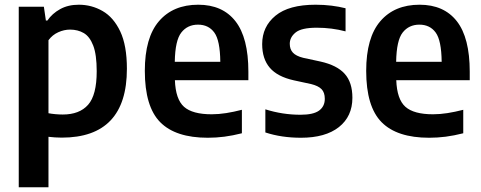

<svg xmlns="http://www.w3.org/2000/svg" viewBox="-20 -574 2040 814"><path d="M59.5 220V-545.5H166L174.5 -487H181Q201 -516.5 234.8 -535.2Q268.5 -554 314 -554Q368.5 -554 415 -527.2Q461.5 -500.5 489.8 -440.8Q518 -381 518 -282.5Q518 9.5 241.5 9.5Q227 9.5 212.8 8.5Q198.5 7.5 185.5 6V220ZM246 -88.5Q317 -88.5 353.5 -129.8Q390 -171 390 -272Q390 -342.5 375.2 -380.8Q360.5 -419 335.2 -433.8Q310 -448.5 277 -448.5Q251.5 -448.5 226.8 -437.2Q202 -426 185.5 -403.5V-94Q198 -91.5 214.8 -90Q231.5 -88.5 246 -88.5Z M861 10Q724.5 10 659.2 -56Q594 -122 594 -273.5Q594 -414.5 654 -484.2Q714 -554 820.5 -554Q923.5 -554 978.2 -484Q1033 -414 1033 -270V-234H721.5Q724.5 -153 760.2 -121.2Q796 -89.5 877.5 -89.5Q907 -89.5 938.8 -94.5Q970.5 -99.5 1005.5 -108.5V-9Q966 1 931.2 5.5Q896.5 10 861 10ZM819.5 -469.5Q775 -469.5 748.8 -436.2Q722.5 -403 721 -312H914Q913 -403 888.5 -436.2Q864 -469.5 819.5 -469.5Z M1256 10Q1173 10 1105 -12.5V-110.5Q1178 -87.5 1254 -87.5Q1308.5 -87.5 1332.8 -105.2Q1357 -123 1357 -155Q1357 -182 1343.2 -196Q1329.5 -210 1299.5 -217.5L1225.5 -233.5Q1156 -249 1123.8 -286.8Q1091.5 -324.5 1091.5 -387Q1091.5 -461 1148 -507.5Q1204.5 -554 1318 -554Q1353.5 -554 1385.5 -550Q1417.5 -546 1445 -539V-441Q1386.5 -456.5 1323 -456.5Q1258 -456.5 1233.2 -436.2Q1208.5 -416 1208.5 -388.5Q1208.5 -365 1221.8 -350.8Q1235 -336.5 1265 -329L1339 -313Q1408.5 -297.5 1441.2 -261.2Q1474 -225 1474 -159.5Q1474 -80.5 1416.8 -35.2Q1359.5 10 1256 10Z M1799.5 10Q1663 10 1597.8 -56Q1532.5 -122 1532.5 -273.5Q1532.5 -414.5 1592.5 -484.2Q1652.5 -554 1759 -554Q1862 -554 1916.8 -484Q1971.5 -414 1971.5 -270V-234H1660Q1663 -153 1698.8 -121.2Q1734.5 -89.5 1816 -89.5Q1845.5 -89.5 1877.2 -94.5Q1909 -99.5 1944 -108.5V-9Q1904.5 1 1869.8 5.5Q1835 10 1799.5 10ZM1758 -469.5Q1713.5 -469.5 1687.2 -436.2Q1661 -403 1659.5 -312H1852.5Q1851.5 -403 1827 -436.2Q1802.5 -469.5 1758 -469.5Z"/></svg>

Font: Encode Sans SmCnd SmBold
Style: Regular
Weight: 600
Width: 4
Designer: Multiple Designers
Foundry: Impallari Type
Version: Version 3.002; ttfautohint (v1.8.3) -l 8 -r 50 -G 200 -x 14 